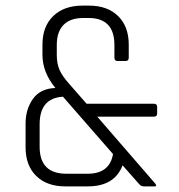

<svg xmlns="http://www.w3.org/2000/svg" viewBox="-20 -663 637 683"><path d="M216 -45H292Q370 -45 382 -115L204 -319Q121 -314 121 -221V-141Q121 -45 216 -45ZM292 0H212Q147 0 109 -37Q71 -74 71 -139V-224Q71 -274 97 -311Q123 -348 177 -350Q131 -406 131 -468V-504Q131 -569 169.5 -606Q208 -643 273 -643H297Q362 -643 400 -606Q438 -569 438 -504V-458Q438 -446 427 -446H398Q387 -446 387 -458V-503Q387 -599 295 -599H276Q230 -599 206 -574.5Q182 -550 182 -503V-468Q182 -437 191.5 -415Q201 -393 225 -366L288 -294H527Q539 -294 539 -283V-259Q539 -248 527 -248H326L533 -9Q539 0 530 0H492Q482 0 475 -8L416 -75Q388 0 292 0Z"/></svg>

Font: Rajdhani
Style: Regular
Weight: 400
Designer: Satya Rajpurohit, Jyotish Sonowal
Foundry: Indian Type Foundry
Version: Version 1.201 February 1, 2022